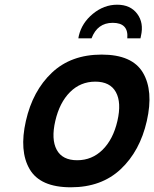

<svg xmlns="http://www.w3.org/2000/svg" viewBox="-20 -772 655 816"><path d="M277.5 -380.5Q233 -336 215 -258Q197 -180 221 -135.5Q245 -91 308 -91Q371 -91 416 -135.5Q461 -180 479 -258Q497 -336 472.5 -380.5Q448 -425 385 -425Q322 -425 277.5 -380.5ZM106 -53Q61 -130 90 -258Q119 -386 200.5 -463Q282 -540 412 -540Q542 -540 587.5 -463Q633 -386 604 -258Q575 -130 493 -53Q411 24 281 24Q151 24 106 -53ZM579 -619 577 -609H521Q527 -675 459 -675Q394 -675 369 -609H313L315 -620Q328 -675 375 -713.5Q422 -752 478 -752Q534 -752 563 -713.5Q592 -675 579 -619Z"/></svg>

Font: Miedinger
Style: Bold-Italic
Weight: 700
Italic angle: -13°
Version: Version 001.000